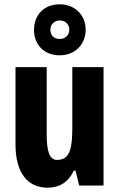

<svg xmlns="http://www.w3.org/2000/svg" viewBox="-20 -862 554 892"><path d="M257 -605C330 -605 378 -657 378 -724C378 -792 328 -842 257 -842C185 -842 138 -793 138 -723C138 -654 185 -605 257 -605ZM258 -681C229 -681 214 -699 214 -724C214 -749 233 -767 258 -767C283 -767 302 -749 302 -724C302 -699 283 -681 258 -681ZM461 -550H316V-274C316 -177 307 -119 245 -119C210 -119 197 -159 197 -237V-550H52V-191C52 -65 104 10 201 10C258 10 298 -17 323 -69H331L348 0H461Z"/></svg>

Font: Noto Sans Myanmar ExtraCondensed ExtraBold
Style: Regular
Weight: 800
Width: 2
Designer: Monotype Design Team
Foundry: Monotype Imaging Inc.
Version: Version 2.107